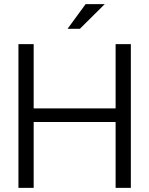

<svg xmlns="http://www.w3.org/2000/svg" viewBox="-20 -915 727 935"><path d="M69.8 0V-700.2H144V-387.2H543V-700.2H617.2V0H543V-320.8H144V0ZM397 -895H490.2L369.1 -774.9H309.1Z"/></svg>

Font: LT Superior
Style: Regular
Weight: 400
Designer: Daniel Lyons
Foundry: LyonsType
Version: Version 1.000